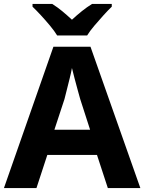

<svg xmlns="http://www.w3.org/2000/svg" viewBox="-20 -954 732 974"><path d="M527 0 472 -168H220L165 0H0L251 -717H439L692 0ZM387 -451Q383 -466 374.5 -496Q366 -526 358 -557.5Q350 -589 345 -609Q341 -586 333.5 -556.5Q326 -527 319 -498.5Q312 -470 307 -451L256 -296H437ZM270 -774Q256 -797 233.5 -824Q211 -851 187.5 -876.5Q164 -902 145 -920V-934H245Q272 -917 295.5 -897.5Q319 -878 345 -854Q371 -878 396 -898Q421 -918 447 -934H547V-920Q529 -903 505.5 -877Q482 -851 459 -824Q436 -797 422 -774Z"/></svg>

Font: Noto Sans Thai Looped
Style: Bold
Weight: 700
Designer: Sasikarn Vongin, Ben Mitchell
Foundry: The Fontpad Ltd
Version: Version 1.001; ttfautohint (v1.8.4.7-5d5b)